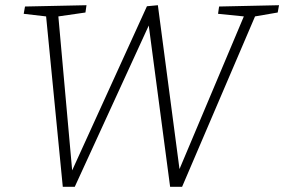

<svg xmlns="http://www.w3.org/2000/svg" viewBox="-20 -715 1091 737"><path d="M821 -690 1051 -695 1046 -667 959 -652 679 2H633L551 -617L267 2H221L157 -652L71 -662L76 -690L312 -695L308 -667L204 -652L257 -61L544 -691L586 -695L669 -66L916 -652L817 -662Z"/></svg>

Font: Bitter Pro Light
Style: Italic
Weight: 300
Italic angle: -9°
Designer: Sol Matas, and Bitter project Authors
Foundry: Sol Matas
Version: Version 1.010